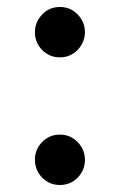

<svg xmlns="http://www.w3.org/2000/svg" viewBox="-20 -510 340 545"><path d="M79.1 -418.5Q79.1 -447.3 99.6 -468.8Q120.1 -490.2 149.9 -490.2Q179.7 -490.2 200.2 -469.2Q220.7 -448.2 221.2 -418.9Q220.7 -389.6 200.2 -368.2Q179.7 -347.2 149.9 -347.2Q120.1 -347.2 99.6 -368.2Q79.1 -389.2 79.1 -418.5ZM99.6 -5.9Q79.1 -27.3 79.1 -56.6Q79.1 -85.9 99.6 -106.9Q120.1 -127.9 149.9 -127.9Q179.7 -127.9 200.2 -106.9Q220.7 -85.9 221.2 -56.6Q221.2 -27.3 200.7 -5.9Q179.7 15.1 149.9 15.1Q120.1 15.1 99.6 -5.9Z"/></svg>

Font: SourceSerifPro-Regular
Style: Regular
Weight: 400
Designer: Frank Grießhammer
Foundry: Adobe Systems Incorporated
Version: Version 1.014;PS Version 1.0;hotconv 1.0.73;makeotf.lib2.5.5